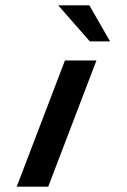

<svg xmlns="http://www.w3.org/2000/svg" viewBox="-20 -704 478 724"><path d="M43 0H161.8L343.7 -476H224.9ZM318.7 -548H395L316.9 -684H199.4Z"/></svg>

Font: Din Kursivschrift
Style: Breit
Weight: 400
Version: Version 1.089